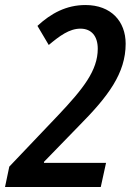

<svg xmlns="http://www.w3.org/2000/svg" viewBox="-41 -744 527 764"><path d="M-21 0H360L381 -96H134V-100L273 -243C389 -360 459 -452 459 -570C459 -659 401 -724 299 -724C223 -724 162 -691 108 -641L153 -565C196 -601 235 -630 279 -630C323 -630 348 -600 348 -550C348 -463 289 -390 192 -287L-4 -81Z"/></svg>

Font: Noto Sans Display SemiCondensed Medium
Style: Italic
Weight: 500
Width: 4
Italic angle: -12°
Designer: Monotype Design Team
Foundry: Monotype Imaging Inc.
Version: Version 1.900